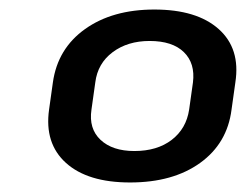

<svg xmlns="http://www.w3.org/2000/svg" viewBox="-20 -737 522 403"><path d="M253 -354Q164 -354 118.5 -395Q73 -436 83 -507L91 -564Q101 -635 158.5 -676Q216 -717 304 -717Q393 -717 439 -676Q485 -635 474 -564L466 -507Q457 -436 400 -395Q343 -354 253 -354ZM262 -420Q310 -420 340.5 -443.5Q371 -467 377 -507L385 -564Q390 -604 366 -627.5Q342 -651 294 -651Q248 -651 216.5 -627.5Q185 -604 180 -564L172 -507Q166 -467 191 -443.5Q216 -420 262 -420Z"/></svg>

Font: Pathway Extreme 8pt Thin 12pt SemiBold
Style: Italic
Weight: 600
Italic angle: -8°
Version: Version 1.001;gftools[0.9.26]